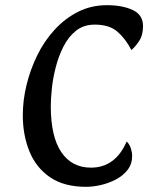

<svg xmlns="http://www.w3.org/2000/svg" viewBox="-20 -704 572 741"><path d="M312 17Q227 17 173 -20Q119 -57 93.5 -120Q68 -183 68 -259Q68 -317 82.5 -376.5Q97 -436 124 -491Q151 -546 191 -589.5Q231 -633 281.5 -658.5Q332 -684 393 -684Q452 -684 492 -665.5Q532 -647 532 -603Q532 -568 516.5 -545Q501 -522 487 -511Q465 -554 433.5 -581.5Q402 -609 346 -609Q303 -609 273.5 -585.5Q244 -562 225 -524.5Q206 -487 195 -444Q184 -401 180 -361Q176 -321 176 -294Q176 -177 216.5 -117Q257 -57 331 -57Q425 -57 469 -158Q480 -147 485 -131.5Q490 -116 490 -102Q490 -71 472.5 -48.5Q455 -26 427.5 -11.5Q400 3 369.5 10Q339 17 312 17Z"/></svg>

Font: Paprika
Style: Regular
Weight: 400
Designer: Eduardo Rodriguez Tunni
Foundry: Eduardo Rodriguez Tunni
Version: Version 1.010; ttfautohint (v1.8.3)